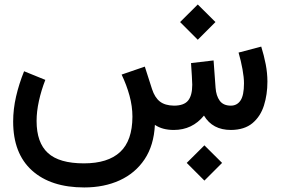

<svg xmlns="http://www.w3.org/2000/svg" viewBox="-20 -574 1239 848"><path d="M804.7 145.5 882.8 67.9 960.9 145.5 882.8 223.6ZM775.4 -476.6 853.5 -554.2 931.6 -476.6 853.5 -398.4ZM747.6 0Q697.3 0 664.1 -22.5Q659.7 67.9 618.7 129.4Q577.6 190.9 508.8 222.4Q439.9 253.9 352.1 253.9Q204.6 253.9 121.3 179Q38.1 104 38.1 -37.1Q38.1 -91.8 51 -147.9Q64 -204.1 86.4 -259.3L180.2 -221.2Q162.1 -174.8 151.9 -128.2Q141.6 -81.5 141.6 -39.6Q141.6 56.2 191.7 101.8Q241.7 147.5 350.6 147.5Q456.5 147.5 510.5 97.4Q564.5 47.4 564.9 -58.6Q564.9 -104.5 552 -151.6Q539.1 -198.7 517.1 -244.6L619.6 -279.8L651.4 -180.7Q663.6 -143.1 686.3 -125.5Q709 -107.9 748.5 -107.4Q792.5 -107.4 810.8 -129.9Q829.1 -152.3 829.1 -199.7Q829.1 -210.4 827.4 -238Q825.7 -265.6 823.7 -295.4L923.3 -307.1L932.1 -186.5Q934.6 -150.9 950.4 -129.2Q966.3 -107.4 999.5 -107.4Q1026.9 -107.4 1042.2 -130.1Q1057.6 -152.8 1057.6 -206.1Q1057.6 -231.9 1051 -268.3Q1044.4 -304.7 1033.7 -341.8L1133.8 -368.2Q1146 -329.1 1153.6 -290Q1161.1 -251 1161.1 -213.4Q1161.1 -156.7 1145.8 -108.2Q1130.4 -59.6 1095 -30Q1059.6 -0.5 1000 0Q918.5 0 880.9 -63.5Q829.1 0 747.6 0Z"/></svg>

Font: Vazir Medium FD-WOL
Style: Medium-FD-WOL
Weight: 500
Designer: Saber Rastikerdar
Foundry: Saber Rastikerdar
Version: Version 30.0.0